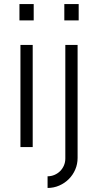

<svg xmlns="http://www.w3.org/2000/svg" viewBox="-20 -720 480 940"><path d="M75.2 -620.1V-700.2H145V-620.1ZM80.1 0V-500H140.1V0ZM294.9 -620.1V-700.2H365.2V-620.1ZM359.9 53.2Q359.9 83.5 348.4 110.1Q336.9 136.7 316.9 156.7Q296.9 176.8 270 188.5Q243.2 200.2 212.9 200.2V143.1Q231 143.1 246.8 136.2Q262.7 129.4 274.4 117.7Q286.1 106 293 90.1Q299.8 74.2 299.8 56.2V-500H359.9V53.2Z"/></svg>

Font: Abel
Style: Regular
Weight: 400
Designer: Matthew Desmond
Foundry: Matthew Desmond
Version: Version 1.002